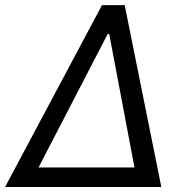

<svg xmlns="http://www.w3.org/2000/svg" viewBox="-53 -748 717 768"><path d="M-32.7 0 355 -727.5H445.8L592.3 0ZM101.1 -78.1H484.9L383.8 -612.3H377.9Z"/></svg>

Font: Inter Display
Style: Italic
Weight: 400
Italic angle: -9.39999°
Designer: Rasmus Andersson
Foundry: rsms
Version: Version 4.000;git-a52131595